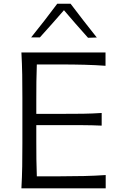

<svg xmlns="http://www.w3.org/2000/svg" viewBox="-20 -1031 659 1051"><path d="M97.2 0Q100.6 -62.5 101.6 -120.1Q102.5 -177.7 102.5 -246.6V-495.6Q102.5 -564.9 101.6 -622.8Q100.6 -680.7 97.2 -743.7H557.6V-670.9Q504.4 -674.8 443.8 -676.5Q383.3 -678.2 300.8 -678.2H181.6Q179.7 -630.9 179.2 -584.5Q178.7 -538.1 178.7 -484.4V-407.7H308.6Q381.3 -407.7 434.3 -408.4Q487.3 -409.2 536.6 -412.6V-343.3Q484.4 -345.7 431.6 -345.9Q378.9 -346.2 307.6 -346.2H178.7V-257.8Q178.7 -204.6 179.2 -158.7Q179.7 -112.8 181.6 -65.9H307.6Q377 -65.9 439 -67.4Q501 -68.8 558.6 -72.8V0ZM461.9 -824.2Q428.2 -861.8 395 -899.7Q361.8 -937.5 330.1 -975.1Q297.9 -938 265.1 -900.9Q232.4 -863.8 198.2 -826.2H150.4Q188 -872.6 223.6 -918.7Q259.3 -964.8 293.5 -1010.7H366.2Q400.9 -964.8 436.8 -918.5Q472.7 -872.1 509.8 -825.7Z"/></svg>

Font: Pinar Regular
Style: Regular
Weight: 400
Designer: Amin Abedi
Version: Version 3.000